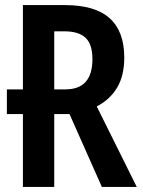

<svg xmlns="http://www.w3.org/2000/svg" viewBox="-20 -734 561 754"><path d="M235 -714Q353 -714 410.5 -662.5Q468 -611 468 -508Q468 -437 440 -390Q412 -343 360 -316L517 0H380L253 -286H193V0H70V-286H7V-383H70V-714ZM233 -611H193V-383H237Q343 -383 343 -502Q343 -560 316 -585.5Q289 -611 233 -611Z"/></svg>

Font: Avrile Sans Condensed SemiBold
Style: Regular
Weight: 600
Width: 3
Designer: Monotype Design Team
Foundry: Monotype Imaging Inc.
Version: Version 2.001;September 10, 2019;FontCreator 11.5.0.2425 64-